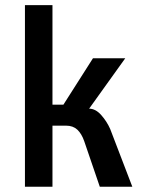

<svg xmlns="http://www.w3.org/2000/svg" viewBox="-20 -709 536 729"><path d="M74.7 -689.5H179.2V-311.5H220.7L333 -487.8H455.6L318.4 -296.4Q342.8 -296.4 364.3 -272.2Q385.7 -248 398.4 -219.2L482.4 0H358.9L299.8 -172.9Q290 -201.2 273.7 -216.6Q257.3 -231.9 231 -231.9H179.2V0H74.7Z"/></svg>

Font: Acari Sans SemiBold
Style: Regular
Weight: 600
Designer: Alfredo Marco Pradil and Stefan Peev
Foundry: Hanken Design Co.
Version: Version 1.045;January 11, 2019;FontCreator 11.5.0.2425 64-bi